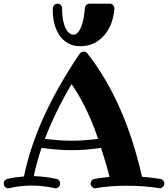

<svg xmlns="http://www.w3.org/2000/svg" viewBox="-43 -1010 911 1041"><path d="M488.8 -256.8Q470.7 -312 450.7 -358.6Q430.7 -405.3 411.4 -442.6Q392.1 -480 374.8 -508.1Q357.4 -536.1 345.2 -554.2Q299.8 -477.1 263.9 -403.6Q228 -330.1 200.2 -256.8Q239.3 -252.4 275.4 -249.8Q311.5 -247.1 347.2 -247.1Q382.3 -247.1 417.2 -249.8Q452.1 -252.4 488.8 -256.8ZM821.8 11.2Q820.8 11.2 819.8 11Q818.8 10.7 817.9 9.8Q773.4 2.9 730.2 0Q687 -2.9 644 -2.9Q601.6 -2.9 560.3 0Q519 2.9 478 9.8Q477.1 10.7 476.1 11Q475.1 11.2 474.1 11.2Q463.4 11.2 455.8 2.9Q448.2 -5.4 448.2 -15.1Q448.2 -23.9 454.3 -31.2Q460.4 -38.6 470.2 -40Q489.7 -43.9 509.8 -46.1Q529.8 -48.3 550.8 -50.8Q548.3 -60.1 544.9 -74Q541.5 -87.9 535.9 -106.9Q530.3 -126 522.7 -151.1Q515.1 -176.3 504.9 -208Q463.4 -202.1 424.8 -199Q386.2 -195.8 347.2 -195.8Q307.6 -195.8 267.1 -199Q226.6 -202.1 182.1 -208Q156.2 -130.9 140.1 -55.2Q170.4 -54.2 200.9 -50.5Q231.4 -46.9 263.2 -40Q272 -38.6 277.6 -31.2Q283.2 -23.9 283.2 -15.1Q283.2 -3.9 274.7 3.7Q266.1 11.2 256.8 11.2Q255.4 11.2 254.4 10.5Q253.4 9.8 252 9.8Q219.7 2.9 188.7 -0.5Q157.7 -3.9 127 -3.9Q96.7 -3.9 67.4 -0.5Q38.1 2.9 7.8 9.8Q6.3 9.8 5.4 10.5Q4.4 11.2 2.9 11.2Q-8.3 11.2 -15.6 3.4Q-22.9 -4.4 -22.9 -15.1Q-22.9 -23.9 -17.6 -30.8Q-12.2 -37.6 -2.9 -40Q19 -45.4 41.3 -48.3Q63.5 -51.3 86.9 -53.2Q103.5 -133.8 130.4 -214.4Q157.2 -294.9 194.6 -377.2Q231.9 -459.5 280.3 -544.4Q328.6 -629.4 389.2 -719.2Q393.6 -725.1 399.2 -727.5Q404.8 -730 410.2 -730Q416 -730 421.4 -727.8Q426.8 -725.6 430.2 -721.2Q532.7 -590.3 606.2 -424.6Q679.7 -258.8 727.1 -51.8Q776.9 -47.4 826.2 -40Q835.9 -38.6 842 -31.2Q848.1 -23.9 848.1 -15.1Q848.1 -4.4 839.6 3.4Q831.1 11.2 821.8 11.2ZM577.1 -962.9Q574.7 -923.3 561.3 -886.5Q547.9 -849.6 524.4 -821.3Q501 -793 467.8 -776.1Q434.6 -759.3 392.1 -759.3Q352.1 -759.3 323.7 -776.6Q295.4 -793.9 277.6 -821.3Q259.8 -848.6 251.5 -882.6Q243.2 -916.5 243.2 -950.2V-965.8Q244.1 -975.6 251.5 -982.9Q258.8 -990.2 269 -990.2Q279.8 -990.2 286.9 -982.4Q293.9 -974.6 293.9 -963.9V-961.9V-950.2Q293.9 -940.4 295.2 -927.5Q296.4 -914.6 299.1 -900.1Q301.8 -885.7 306.6 -871.8Q311.5 -857.9 318.4 -846.9Q325.2 -835.9 334.5 -829.1Q343.8 -822.3 356 -822.3Q367.7 -822.3 376.5 -831.1Q385.3 -839.8 392.1 -853.3Q398.9 -866.7 403.6 -883.3Q408.2 -899.9 411.1 -915.8Q414.1 -931.6 415.3 -944.8Q416.5 -958 417 -964.8Q418 -975.6 425.3 -982.9Q432.6 -990.2 443.4 -990.2H552.2Q563.5 -990.2 570.3 -981.9Q577.1 -973.6 577.1 -963.9Z"/></svg>

Font: Ribeye
Style: Regular
Weight: 400
Designer: Astigmatic (AOETI)
Foundry: Astigmatic (AOETI)
Version: Version 1.000